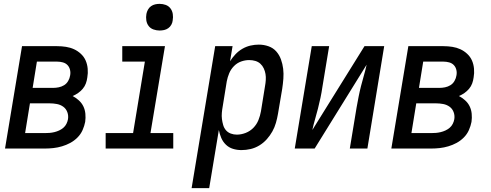

<svg xmlns="http://www.w3.org/2000/svg" viewBox="-20 -769 2540 994"><path d="M6 0 94 -530H276Q299 -530 321.5 -526.5Q344 -523 363.5 -514Q383 -505 399 -490Q415 -475 423.5 -455.5Q432 -436 434 -413Q436 -390 432 -368Q430 -352 424.5 -337Q419 -322 408.5 -309.5Q398 -297 384.5 -287.5Q371 -278 356 -272Q373 -263 388 -249.5Q403 -236 411.5 -218.5Q420 -201 422 -180Q424 -159 421 -138Q417 -117 407.5 -95.5Q398 -74 381 -57Q364 -40 343.5 -29Q323 -18 301 -11.5Q279 -5 257 -2.5Q235 0 213 0ZM149 -314H255Q269 -314 284 -317Q299 -320 312 -328Q325 -336 333 -350Q341 -364 343 -378Q346 -393 342.5 -407.5Q339 -422 329.5 -432Q320 -442 305.5 -446Q291 -450 276 -450H171ZM110 -80H213Q225 -80 237 -81Q249 -82 261.5 -85Q274 -88 286 -93.5Q298 -99 308 -107.5Q318 -116 324 -128Q330 -140 332 -152Q335 -171 328.5 -188.5Q322 -206 307.5 -216.5Q293 -227 274.5 -230.5Q256 -234 237 -234H135Z M527 0V-80H669L730 -450H613V-530H834L759 -80H877V0ZM806 -611Q790 -611 774.5 -616.5Q759 -622 749.5 -634.5Q740 -647 737.5 -663.5Q735 -680 738 -697Q740 -708 746 -719Q752 -730 762 -737Q772 -744 783.5 -746.5Q795 -749 806 -749Q823 -749 838 -743.5Q853 -738 862.5 -725.5Q872 -713 874.5 -696.5Q877 -680 874 -663Q873 -652 867 -641Q861 -630 851 -623Q841 -616 829.5 -613.5Q818 -611 806 -611Z M972 205 1094 -530H1184L1171 -452Q1183 -471 1199 -488Q1215 -505 1235 -516.5Q1255 -528 1276.5 -533Q1298 -538 1320 -538Q1346 -538 1370 -529.5Q1394 -521 1410 -503Q1426 -485 1434.5 -461.5Q1443 -438 1446 -413Q1449 -388 1447 -361.5Q1445 -335 1441 -309L1419 -179Q1415 -156 1408.5 -133Q1402 -110 1390 -88.5Q1378 -67 1361 -48Q1344 -29 1322.5 -16Q1301 -3 1277.5 2.5Q1254 8 1230 8Q1207 8 1186 1.5Q1165 -5 1149.5 -20Q1134 -35 1125.5 -55Q1117 -75 1113 -96L1063 205ZM1206 -72Q1229 -72 1252 -81Q1275 -90 1292 -107.5Q1309 -125 1318 -147.5Q1327 -170 1331 -193L1352 -323Q1355 -339 1356 -355Q1357 -371 1354.5 -386Q1352 -401 1345.5 -415Q1339 -429 1328 -439Q1317 -449 1302 -453.5Q1287 -458 1270 -458Q1249 -458 1228 -450.5Q1207 -443 1191 -426.5Q1175 -410 1166.5 -389.5Q1158 -369 1154 -348L1133 -218Q1130 -202 1128.5 -185Q1127 -168 1129 -152.5Q1131 -137 1135.5 -121.5Q1140 -106 1150 -94.5Q1160 -83 1175 -77.5Q1190 -72 1206 -72Z M1506 0 1594 -530H1684L1649 -318Q1645 -290 1639 -262Q1633 -234 1626 -206.5Q1619 -179 1611 -151.5Q1603 -124 1597 -96L1867 -530H1969L1882 0H1791L1826 -212Q1831 -240 1836.5 -268Q1842 -296 1849 -323.5Q1856 -351 1864 -378.5Q1872 -406 1878 -434L1609 0Z M2006 0 2094 -530H2276Q2299 -530 2321.5 -526.5Q2344 -523 2363.5 -514Q2383 -505 2399 -490Q2415 -475 2423.5 -455.5Q2432 -436 2434 -413Q2436 -390 2432 -368Q2430 -352 2424.5 -337Q2419 -322 2408.5 -309.5Q2398 -297 2384.5 -287.5Q2371 -278 2356 -272Q2373 -263 2388 -249.5Q2403 -236 2411.5 -218.5Q2420 -201 2422 -180Q2424 -159 2421 -138Q2417 -117 2407.5 -95.5Q2398 -74 2381 -57Q2364 -40 2343.5 -29Q2323 -18 2301 -11.5Q2279 -5 2257 -2.5Q2235 0 2213 0ZM2149 -314H2255Q2269 -314 2284 -317Q2299 -320 2312 -328Q2325 -336 2333 -350Q2341 -364 2343 -378Q2346 -393 2342.5 -407.5Q2339 -422 2329.5 -432Q2320 -442 2305.5 -446Q2291 -450 2276 -450H2171ZM2110 -80H2213Q2225 -80 2237 -81Q2249 -82 2261.5 -85Q2274 -88 2286 -93.5Q2298 -99 2308 -107.5Q2318 -116 2324 -128Q2330 -140 2332 -152Q2335 -171 2328.5 -188.5Q2322 -206 2307.5 -216.5Q2293 -227 2274.5 -230.5Q2256 -234 2237 -234H2135Z"/></svg>

Font: Iosevka Curly Medium Oblique
Style: Regular
Weight: 500
Italic angle: -9°
Monospace: yes
Designer: Belleve Invis
Foundry: Belleve Invis
Version: Version 11.1.0; ttfautohint (v1.8.3)